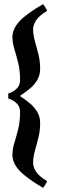

<svg xmlns="http://www.w3.org/2000/svg" viewBox="-20 -833 283 928"><path d="M20 -381Q45 -389 61 -405Q77 -421 77 -446Q77 -492 68 -528.5Q59 -565 49.5 -596Q40 -627 40 -654Q40 -693 74 -730Q108 -767 188 -813Q199 -800 208 -781Q166 -755 153 -732.5Q140 -710 140 -692Q140 -665 148.5 -635Q157 -605 165.5 -571.5Q174 -538 174 -500Q174 -469 159 -444.5Q144 -420 121 -402Q98 -384 76 -369Q98 -355 121 -336.5Q144 -318 159 -294Q174 -270 174 -238Q174 -201 165.5 -167Q157 -133 148.5 -103Q140 -73 140 -46Q140 -27 153 -5Q166 17 208 43Q199 62 188 75Q108 28 74 -8.5Q40 -45 40 -84Q40 -112 49.5 -142.5Q59 -173 68 -209.5Q77 -246 77 -292Q77 -317 61 -333Q45 -349 20 -357Z"/></svg>

Font: Ruwudu Medium
Style: Regular
Weight: 500
Designer: Becca Hirsbrunner Spalinger
Foundry: SIL International
Version: Version 3.000